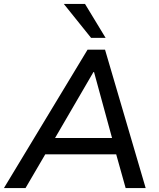

<svg xmlns="http://www.w3.org/2000/svg" viewBox="-50 -958 812 978"><path d="M-30 0 396 -705H485L692 0H590L534 -200L574 -172H147L197 -200L80 0ZM426 -591 217 -232 196 -255H551L527 -232L429 -591ZM414 -765 275 -938H383L488 -765Z"/></svg>

Font: Mulish ExtraLight SemiBold
Style: Italic
Weight: 600
Italic angle: -9°
Version: Version 3.603